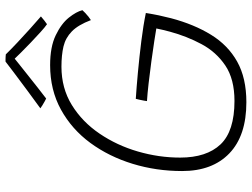

<svg xmlns="http://www.w3.org/2000/svg" viewBox="-126 -740 890 678"><g transform="rotate(-90 319.0 -401.0)"><path d="M297 24Q179 24 116.5 -36Q54 -96 54 -203Q54 -294 79.5 -377.5Q105 -461 153.2 -526.8Q201.5 -592.5 271 -630.8Q340.5 -669 428 -669Q492.5 -669 533.5 -649.2Q574.5 -629.5 595.8 -602.8Q617 -576 622 -555Q618.5 -551 612.2 -545Q606 -539 599 -533.5Q592 -528 587 -525Q570 -570 547.2 -592.2Q524.5 -614.5 494 -621.8Q463.5 -629 422.5 -629Q346.5 -629 287 -592.2Q227.5 -555.5 186 -494.2Q144.5 -433 123 -359Q101.5 -285 101.5 -210Q101.5 -116.5 148.2 -67.2Q195 -18 301.5 -18Q378.5 -18 426.5 -50.2Q474.5 -82.5 502.2 -134.5Q530 -186.5 546 -245.5Q549 -256.5 552.2 -269.8Q555.5 -283 557.5 -294Q544.5 -296.5 512.8 -301.2Q481 -306 441.2 -311.5Q401.5 -317 363.8 -321.2Q326 -325.5 301 -327Q301.5 -331.5 302.8 -338.5Q304 -345.5 305.8 -353.2Q307.5 -361 309 -366.5Q348 -364 402.2 -359Q456.5 -354 512.5 -347Q568.5 -340 612 -331Q608.5 -307.5 603.8 -285.2Q599 -263 593.5 -241.5Q572 -160.5 535.2 -100.8Q498.5 -41 440.5 -8.5Q382.5 24 297 24ZM466 -825.5Q485 -806 508.5 -784Q532 -762 555.8 -740.5Q579.5 -719 600 -701.5Q592 -694.5 585.5 -689.5Q579 -684.5 572.5 -680Q561.5 -687.5 544 -703.5Q526.5 -719.5 507 -738Q487.5 -756.5 471.5 -772.8Q455.5 -789 447.5 -797.5H455Q451.5 -794.5 434.5 -781Q417.5 -767.5 394.5 -749.2Q371.5 -731 348.8 -713Q326 -695 310 -683Q307 -684.5 300 -688.2Q293 -692 285.8 -696.5Q278.5 -701 275.5 -703.5Q304.5 -724.5 339.2 -750.2Q374 -776 402.5 -797.5Q431 -819 440.5 -826.5Q444 -826.5 448.2 -826.5Q452.5 -826.5 457 -826.2Q461.5 -826 466 -825.5Z"/></g></svg>

Font: Grandstander Thin
Style: Italic
Weight: 100
Italic angle: -15°
Designer: Tyler Finck
Foundry: Etcetera Type Co
Version: Version 1.200